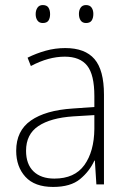

<svg xmlns="http://www.w3.org/2000/svg" viewBox="-20 -729 508 759"><path d="M238 -539Q316 -539 353.5 -495.5Q391 -452 391 -355V0H361L355 -94H353Q334 -52 296.5 -21Q259 10 190 10Q117 10 80.5 -30Q44 -70 44 -133Q44 -212 102 -252.5Q160 -293 267 -300L353 -306V-349Q353 -434 324.5 -469.5Q296 -505 236 -505Q204 -505 171 -496Q138 -487 102 -468L89 -501Q123 -518 160.5 -528.5Q198 -539 238 -539ZM270 -269Q180 -263 131.5 -230.5Q83 -198 83 -133Q83 -80 112.5 -51.5Q142 -23 195 -23Q275 -23 313.5 -76.5Q352 -130 353 -219V-274ZM121 -673Q121 -688 128 -698.5Q135 -709 149 -709Q165 -709 171.5 -699Q178 -689 178 -673Q178 -657 171.5 -647.5Q165 -638 149 -638Q135 -638 128 -648Q121 -658 121 -673ZM292 -674Q292 -689 299 -699Q306 -709 320 -709Q335 -709 342 -699Q349 -689 349 -674Q349 -658 342.5 -648Q336 -638 320 -638Q306 -638 299 -648Q292 -658 292 -674Z"/></svg>

Font: Noto Sans Tamil SemiCondensed ExtraLight
Style: Regular
Weight: 200
Width: 4
Designer: Jelle Bosma - Monotype Design Team
Foundry: Monotype Imaging Inc.
Version: Version 2.004; ttfautohint (v1.8.4.7-5d5b)